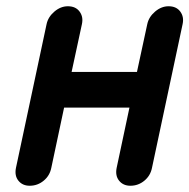

<svg xmlns="http://www.w3.org/2000/svg" viewBox="-20 -584 605 614"><path d="M129 -507Q134 -530 154 -547Q174 -564 197 -564Q222 -564 234.5 -547Q247 -530 242 -507L209 -354H418L451 -507Q456 -530 476 -547Q496 -564 519 -564Q544 -564 556.5 -547Q569 -530 564 -507L466 -47Q461 -22 441.5 -6Q422 10 397 10Q374 10 361 -6Q348 -22 353 -47L394 -240H185L144 -47Q139 -22 119.5 -6Q100 10 75 10Q52 10 39 -6Q26 -22 31 -47Z"/></svg>

Font: VDS
Style: Bold Italic
Weight: 700
Designer: artmaker
Foundry: artmaker
Version: Version 1.000 2009 initial release